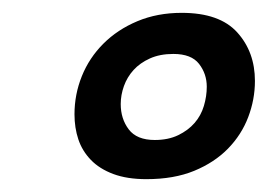

<svg xmlns="http://www.w3.org/2000/svg" viewBox="-20 -678 417 299"><path d="M263 -658Q322 -658 349.5 -627.5Q377 -597 377 -552Q377 -523 366.5 -495.5Q356 -468 335 -446.5Q314 -425 282.5 -412Q251 -399 208 -399Q178 -399 156.5 -407Q135 -415 121.5 -429Q108 -443 102 -461Q96 -479 96 -500Q96 -531 107.5 -559.5Q119 -588 141 -610Q163 -632 194 -645Q225 -658 263 -658ZM221 -460Q242 -460 257.5 -467.5Q273 -475 283 -486.5Q293 -498 297.5 -513Q302 -528 302 -543Q302 -563 290 -578.5Q278 -594 250 -594Q229 -594 213.5 -587Q198 -580 188 -569Q178 -558 173 -544Q168 -530 168 -516Q168 -493 180.5 -476.5Q193 -460 221 -460Z"/></svg>

Font: Quattrocento Sans
Style: Bold Italic
Weight: 700
Designer: Pablo Impallari
Foundry: Pablo Impallari, Igino Marini, Brenda Gallo
Version: Version 2.000